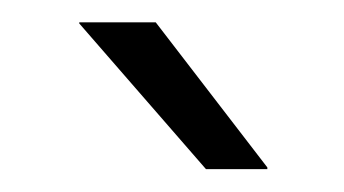

<svg xmlns="http://www.w3.org/2000/svg" viewBox="-20 -702 308 172"><path d="M219.5 -552 119.5 -682H51V-681L164.5 -550.5H219.5Z"/></svg>

Font: Anek Kannada Medium Light
Style: Regular
Weight: 300
Version: Version 1.003